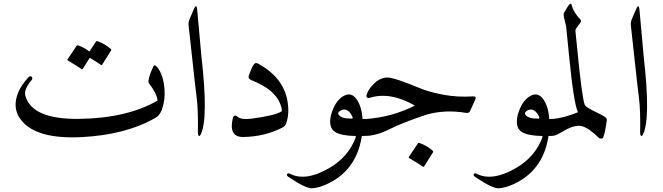

<svg xmlns="http://www.w3.org/2000/svg" viewBox="-20 -729 3557 1030"><path d="M820.8 -371.6Q849.1 -339.4 858.9 -281.5Q868.7 -223.6 856.7 -169.2Q844.7 -114.7 816.9 -98.6Q656.7 -5.4 416.7 6.6Q176.8 18.6 94.7 -83Q41.5 -148.4 79.1 -236.3Q94.7 -272.9 132.8 -314.5Q139.2 -321.3 145.5 -319.3Q151.9 -317.4 153.1 -311Q154.3 -304.7 149.9 -299.8Q131.8 -279.8 121.3 -256.6Q110.8 -233.4 115.7 -216.3Q150.9 -87.4 406.5 -91.3Q662.1 -95.2 825.2 -189.5Q821.8 -227.1 777.3 -284.7Q774.4 -288.6 779.5 -311.5Q784.7 -334.5 802.2 -371.6Q808.6 -385.3 820.8 -371.6ZM495.1 -505.9Q497.6 -509.8 503.4 -507.8Q543 -494.1 574.2 -466.3Q578.6 -462.4 575.7 -457.5L527.8 -381.8Q524.9 -377.4 518.1 -383.3Q511.7 -388.7 461.4 -418.9L423.8 -359.4Q420.9 -355 413.8 -360.8Q406.7 -366.7 343.8 -404.8Q339.8 -407.2 342.3 -410.6L391.1 -483.4Q393.6 -487.3 399.4 -485.4Q432.1 -474.1 459.5 -452.6Z M1019 -677.7Q1033.7 -712.9 1037.6 -679.7Q1037.6 -679.7 1060.5 -426.8Q1099.1 -89.8 1056.2 -6.8Q1050.3 4.4 1045.7 -1.2Q1041 -6.8 1041.5 -17.6Q1043.9 -135.7 1034.9 -206.5Q1025.9 -277.3 1013.2 -397L991.7 -592.8Q989.7 -609.4 997.1 -626.5Z M1314.5 -321.8Q1330.6 -370.6 1343.3 -385.3Q1351.6 -395 1365.7 -387.2Q1499 -313.5 1521.5 -190.4Q1534.2 -121.1 1515.6 -68.4Q1510.3 -52.7 1494.6 -44.4Q1399.4 4.4 1284.7 5.9Q1205.1 6.8 1229 -95.7Q1231.9 -107.4 1241.2 -108.9Q1247.1 -109.4 1256.3 -101.6Q1275.4 -85.4 1331.1 -92.8Q1452.1 -108.4 1489.7 -130.9Q1493.2 -132.8 1491.7 -142.6Q1473.1 -242.7 1329.1 -298.8Q1309.6 -306.6 1314.5 -321.8Z M1871.6 -100.6Q1852.5 -142.6 1823.7 -141.6Q1806.2 -139.2 1795.9 -126Q1791.5 -120.6 1798.3 -111.8Q1814 -91.8 1867.2 -92.8Q1873.5 -92.8 1871.6 -100.6ZM1919.4 10.7Q1888.2 189.5 1730.5 260.3Q1689.5 278.8 1654.8 281Q1620.1 283.2 1526.9 219.7Q1516.1 212.4 1520.5 205.1Q1524.9 197.8 1534.2 202.6Q1617.7 246.1 1743.2 174.3Q1850.6 113.3 1889.2 5.4Q1889.2 2 1886.7 0.5Q1813 -0.5 1778.8 -20.3Q1744.6 -40 1752.9 -97.7Q1754.9 -110.8 1761.2 -129.4Q1782.7 -191.4 1823.2 -214.1Q1863.8 -236.8 1892.1 -197.8Q1920.9 -157.7 1924.8 -90.3Q1932.1 -90.8 1940.4 -91.3Q1955.1 -91.8 1958 -68.4Q1960.9 -45.9 1954.8 -22.9Q1948.7 0 1940.4 0Q1933.1 0.5 1920.9 0.5Q1920.4 5.4 1919.4 10.7Z M1946.3 -218.3Q1954.1 -249 1986.8 -280.8Q2019.5 -312.5 2057.1 -313Q2094.7 -313.5 2231.4 -256.3Q2281.2 -235.4 2358.2 -220.9Q2435.1 -206.5 2516.1 -211.9Q2538.1 -213.4 2529.3 -194.3L2501.5 -132.8Q2496.1 -121.1 2480 -123.5Q2366.2 -142.6 2266.1 -113.3Q2142.6 -72.3 2068.8 -35.6Q1997.1 0 1940.4 0Q1934.1 0 1930.2 -9.8Q1918.5 -40.5 1925 -64.9Q1931.6 -89.4 1940.4 -90.3Q2084 -100.6 2205.6 -162.6Q2072.8 -238.8 1962.4 -204.1Q1954.6 -201.7 1949.5 -206.3Q1944.3 -210.9 1946.3 -218.3ZM2222.2 40Q2224.6 36.1 2230.5 38.1Q2270 51.8 2301.3 79.6Q2305.7 83.5 2302.7 88.4L2254.9 164.1Q2252 168.5 2244.9 162.6Q2237.8 156.7 2174.8 118.7Q2170.9 116.2 2173.3 112.8Z M2873 -100.6Q2854 -142.6 2825.2 -141.6Q2807.6 -139.2 2797.4 -126Q2793 -120.6 2799.8 -111.8Q2815.4 -91.8 2868.7 -92.8Q2875 -92.8 2873 -100.6ZM2920.9 10.7Q2889.6 189.5 2731.9 260.3Q2690.9 278.8 2656.2 281Q2621.6 283.2 2528.3 219.7Q2517.6 212.4 2522 205.1Q2526.4 197.8 2535.6 202.6Q2619.1 246.1 2744.6 174.3Q2852.1 113.3 2890.6 5.4Q2890.6 2 2888.2 0.5Q2814.5 -0.5 2780.3 -20.3Q2746.1 -40 2754.4 -97.7Q2756.3 -110.8 2762.7 -129.4Q2784.2 -191.4 2824.7 -214.1Q2865.2 -236.8 2893.6 -197.8Q2922.4 -157.7 2926.3 -90.3Q2933.6 -90.8 2941.9 -91.3Q2956.5 -91.8 2959.5 -68.4Q2962.4 -45.9 2956.3 -22.9Q2950.2 0 2941.9 0Q2934.6 0.5 2922.4 0.5Q2921.9 5.4 2920.9 10.7Z M3083 -191.9Q3109.4 -198.2 3115.2 -171.9Q3116.7 -161.6 3134.3 -150.6Q3151.9 -139.6 3185.8 -123.3Q3219.7 -106.9 3228 -99.9Q3236.3 -92.8 3235.4 -85.4Q3227.5 -22.5 3215.8 8.8Q3213.9 13.7 3205.6 14.4Q3197.3 15.1 3193.4 11.2Q3139.2 -42.5 3100.6 -52.5Q3062 -62.5 2992.7 -20Q2960 0 2941.9 0Q2933.1 0 2928.2 -13.2Q2904.3 -86.9 2941.9 -90.3Q3006.3 -96.2 3080.6 -127Q3064 -188 3083 -191.9Z M3075.7 -475.6Q3101.6 -209 3116 -169.4Q3130.4 -129.9 3111.8 -116.7Q3093.3 -103.5 3081.1 -126Q3058.1 -168.5 3031.7 -440.9Q3021 -556.2 3017.1 -587.9L3005.9 -633.8Q3001.5 -652.3 3006.3 -661.6Q3024.4 -692.4 3030.3 -700.2Q3043.5 -717.8 3047.4 -701.2Q3055.2 -665 3092.8 -625Q3100.1 -617.2 3094.7 -609.4Q3079.6 -587.9 3072.8 -579.3Q3065.9 -570.8 3067.1 -560.8Q3068.4 -550.8 3075.7 -475.6Z M3391.6 -677.7Q3406.2 -712.9 3410.2 -679.7Q3410.2 -679.7 3433.1 -426.8Q3471.7 -89.8 3428.7 -6.8Q3422.9 4.4 3418.2 -1.2Q3413.6 -6.8 3414.1 -17.6Q3416.5 -135.7 3407.5 -206.5Q3398.4 -277.3 3385.7 -397L3364.3 -592.8Q3362.3 -609.4 3369.6 -626.5Z"/></svg>

Font: Amiri
Style: Regular
Weight: 400
Designer: Khaled Hosny
Version: Version 000.108